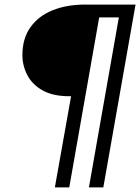

<svg xmlns="http://www.w3.org/2000/svg" viewBox="-20 -720 613 840"><path d="M220 100 291 -299H283Q212 -299 166.5 -324.5Q121 -350 99.5 -391.5Q78 -433 78 -479Q78 -551 113 -600.5Q148 -650 210 -675Q272 -700 353 -700H573L432 100H369L500 -644H414L283 100Z"/></svg>

Font: DM Sans 28pt Light
Style: Italic
Weight: 300
Italic angle: -10°
Version: Version 4.004;gftools[0.9.30]